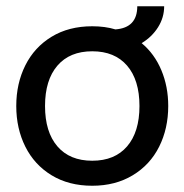

<svg xmlns="http://www.w3.org/2000/svg" viewBox="-20 -584 590 614"><path d="M518 -245Q518 -173 489 -115Q460 -57 404.5 -23.5Q349 10 275 10Q200 10 145 -23.5Q90 -57 61 -115Q32 -173 32 -245Q32 -317 61 -375Q90 -433 145 -466.5Q200 -500 275 -500Q316 -500 349 -490Q419 -495 419 -564H505Q505 -528 485.5 -497Q466 -466 433 -446Q474 -412 496 -359.5Q518 -307 518 -245ZM426 -245Q426 -328 386.5 -374Q347 -420 275 -420Q203 -420 163.5 -374Q124 -328 124 -245Q124 -162 163.5 -116Q203 -70 275 -70Q347 -70 386.5 -116Q426 -162 426 -245Z"/></svg>

Font: Cabin
Style: Regular
Weight: 400
Designer: Pablo Impallari
Foundry: Pablo Impallari. http://www.impallari.com Igino Marini. http://www.ikern.com
Version: Version 2.001